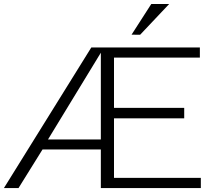

<svg xmlns="http://www.w3.org/2000/svg" viewBox="-37 -956 1048 976"><path d="M-17.1 0 427.2 -714.8H979V-663.1H542.5V-407.7H899.4V-354.5H542.5V-51.8H983.9V0H475.6V-196.3H179.2L57.1 0ZM207 -247.1H475.6V-688ZM675.3 -779.3 631.8 -779.8 731.9 -935.5H822.8Z"/></svg>

Font: Pontano Sans Light
Style: Regular
Weight: 300
Designer: Vernon Adams
Foundry: Vernon Adams
Version: Version 2.001